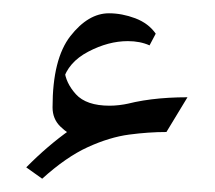

<svg xmlns="http://www.w3.org/2000/svg" viewBox="-20 -268 324 289"><path d="M97.2 -59.6Q83 -65.9 71 -77.4Q59.1 -88.9 59.1 -106.4Q59.1 -179.2 85.9 -213.6Q112.8 -248 144 -248Q163.6 -248 183.6 -240.5Q203.6 -232.9 214.4 -217.3L205.1 -199.7Q190.9 -206.1 172.4 -206.1Q143.1 -206.1 112.8 -190.2Q82.5 -174.3 74.7 -146.5L77.1 -162.6Q78.6 -143.6 94.2 -126.2Q109.9 -108.9 145 -108.9Q158.7 -108.9 174.3 -112.3ZM262.2 -121.6 230.5 -69.3Q203.6 -69.3 174.3 -65.4Q145 -61.5 112.3 -46.6Q79.6 -31.7 43.5 1L19.5 -16.1Q51.8 -48.8 85.4 -72.5Q119.1 -96.2 161.4 -108.9Q203.6 -121.6 262.2 -121.6Z"/></svg>

Font: Lateef Light
Style: Regular
Weight: 300
Designer: SIL International
Foundry: SIL International
Version: Version 4.200